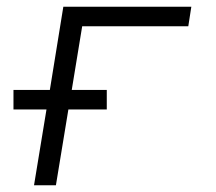

<svg xmlns="http://www.w3.org/2000/svg" viewBox="-20 -550 640 570"><path d="M81 0 118 -225H20V-283H128L168 -530H548L539 -472H224L193 -283H297V-225H183L146 0Z"/></svg>

Font: Iosevka Curly LtExObl
Style: Regular
Weight: 300
Width: 7
Italic angle: -9°
Monospace: yes
Designer: Belleve Invis
Foundry: Belleve Invis
Version: Version 11.1.0; ttfautohint (v1.8.3)